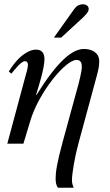

<svg xmlns="http://www.w3.org/2000/svg" viewBox="-20 -669 514 894"><path d="M231 -494H265L353 -575C376 -596 393 -612 393 -627C393 -642 379 -649 368 -649C347 -649 336 -641 325 -626ZM148 -228C159 -263 187 -351 187 -393C187 -418 178 -438 147 -438C117 -438 79 -413 50 -377C35 -359 24 -341 21 -336L33 -326C48 -344 78 -384 96 -384C107 -384 110 -376 110 -367C110 -353 103 -330 96 -305L14 0H89L121 -106C161 -240 285 -390 336 -390C360 -390 361 -370 361 -355C361 -342 350 -293 347 -283L272 -9C244 93 239 136 239 161C239 179 241 194 250 205H323C320 198 315 185 315 171C315 140 328 62 345 0L432 -321C439 -348 442 -362 442 -384C442 -423 409 -441 371 -441C315 -441 246 -381 150 -227Z"/></svg>

Font: XITS
Style: Italic
Weight: 400
Italic angle: -16.33°
Designer: MicroPress Inc., with final additions and corrections provided by Coen Hoffman, Elsevier (retired)
Version: Version 1.107